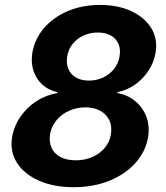

<svg xmlns="http://www.w3.org/2000/svg" viewBox="-20 -758 683 788"><path d="M282.2 10.3Q200.7 10.3 140.1 -16.4Q79.6 -43 49.8 -89.6Q20 -136.2 29.8 -195.8Q37.6 -241.2 64.2 -279.5Q90.8 -317.9 130.4 -343.3Q169.9 -368.7 215.3 -376L215.8 -379.9Q160.2 -392.1 131.8 -437Q103.5 -481.9 112.8 -541.5Q122.6 -598.6 160.6 -642.8Q198.7 -687 258.1 -712.4Q317.4 -737.8 390.6 -737.8Q463.9 -737.8 518.6 -712.4Q573.2 -687 600.6 -642.8Q627.9 -598.6 618.7 -542Q611.8 -502 589.6 -468Q567.4 -434.1 534.4 -410.9Q501.5 -387.7 461.9 -379.9L461.4 -376Q503.9 -368.7 534.9 -343Q565.9 -317.4 580.6 -279.1Q595.2 -240.7 587.9 -195.3Q577.6 -135.7 536.1 -89.4Q494.6 -43 429.2 -16.4Q363.8 10.3 282.2 10.3ZM291 -100.1Q328.1 -100.1 358.9 -113.5Q389.6 -127 409.9 -151.1Q430.2 -175.3 435.1 -207Q440.4 -239.3 429 -263.9Q417.5 -288.6 392.1 -303Q366.7 -317.4 330.6 -317.4Q294.9 -317.4 263.9 -303.5Q232.9 -289.6 212.2 -264.9Q191.4 -240.2 185.5 -207.5Q180.7 -175.8 191.4 -151.6Q202.1 -127.4 227.8 -113.8Q253.4 -100.1 291 -100.1ZM345.2 -427.2Q376.5 -427.2 403.3 -439.9Q430.2 -452.6 448.2 -475.3Q466.3 -498 470.7 -526.9Q475.6 -556.2 466.1 -578.1Q456.5 -600.1 434.8 -612.3Q413.1 -624.5 381.3 -624.5Q349.6 -624.5 323 -612.3Q296.4 -600.1 278.6 -578.4Q260.7 -556.6 255.9 -526.9Q251 -497.6 260.5 -475.1Q270 -452.6 291.7 -439.9Q313.5 -427.2 345.2 -427.2Z"/></svg>

Font: Inter 18pt
Style: Bold Italic
Weight: 700
Italic angle: -9.3988°
Designer: Rasmus Andersson
Foundry: rsms
Version: Version 4.001;git-66647c0bb